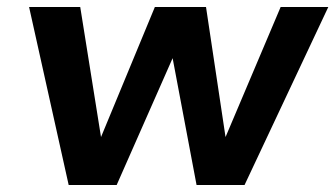

<svg xmlns="http://www.w3.org/2000/svg" viewBox="-20 -528 958 548"><path d="M176 0 63 -508H209L275 -95H251L422 -508H568L630 -95H606L781 -508H917L678 0H541L464 -408H493L313 0Z"/></svg>

Font: Inclusive Sans
Style: Bold Italic
Weight: 700
Italic angle: -7°
Designer: Olivia King
Foundry: Olivia King
Version: Version 2.004